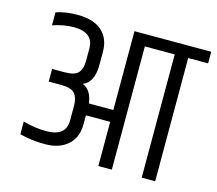

<svg xmlns="http://www.w3.org/2000/svg" viewBox="-95 -774 1010 894"><g transform="rotate(15 409.5 -327.5)"><path d="M819 -650V-594H723V0H658V-594H514V0H449V-213H332V-170Q332 -106 291.5 -70Q251 -34 183 -34Q115 -34 60 -49V-110Q119 -94 172 -94Q267 -94 267 -171V-243Q267 -280 250 -300Q233 -320 184 -320H124V-381H184Q233 -381 250 -400.5Q267 -420 267 -457V-518Q267 -595 172 -595Q123 -595 71 -577V-640Q118 -655 173 -655Q252 -655 292 -619Q332 -583 332 -519V-457Q332 -371 280 -351Q324 -332 331 -270H449V-650Z"/></g></svg>

Font: Khand
Style: Regular
Weight: 400
Designer: Devanagari: Sanchit Sawaria, Jyotish Sonowal; Latin: Satya Rajpurohit
Foundry: Indian Type Foundry
Version: Version 1.100;PS 1.0;hotconv 1.0.78;makeotf.lib2.5.61930; tt